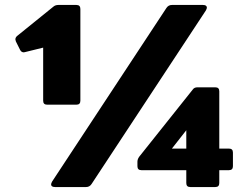

<svg xmlns="http://www.w3.org/2000/svg" viewBox="-20 -754 988 774"><path d="M170 -332Q154 -332 154 -348V-562L81 -544L76 -543Q66 -543 61 -553L44 -587Q42 -593 42 -595Q42 -603 49 -609L195 -727Q203 -734 215 -734H288Q304 -734 304 -718V-348Q304 -332 288 -332ZM202 0Q186 0 186 -11Q186 -14 190 -22L651 -722Q659 -734 673 -734H798Q814 -734 814 -723Q814 -720 810 -712L349 -12Q341 0 327 0ZM747 0Q731 0 731 -16V-68H550Q534 -68 534 -84V-102Q534 -112 541 -122L757 -393Q763 -402 776 -402H848Q864 -402 864 -386V-155H903Q919 -155 919 -139V-84Q919 -68 903 -68H864V-16Q864 0 848 0ZM673 -155H731V-229Z"/></svg>

Font: LINE Seed Sans TH App Heavy
Style: Regular
Weight: 900
Designer: Dalton Maag Ltd | Thai characters by Cadson Demak Co.,Ltd.
Foundry: Dalton Maag Ltd
Version: Version 1.003